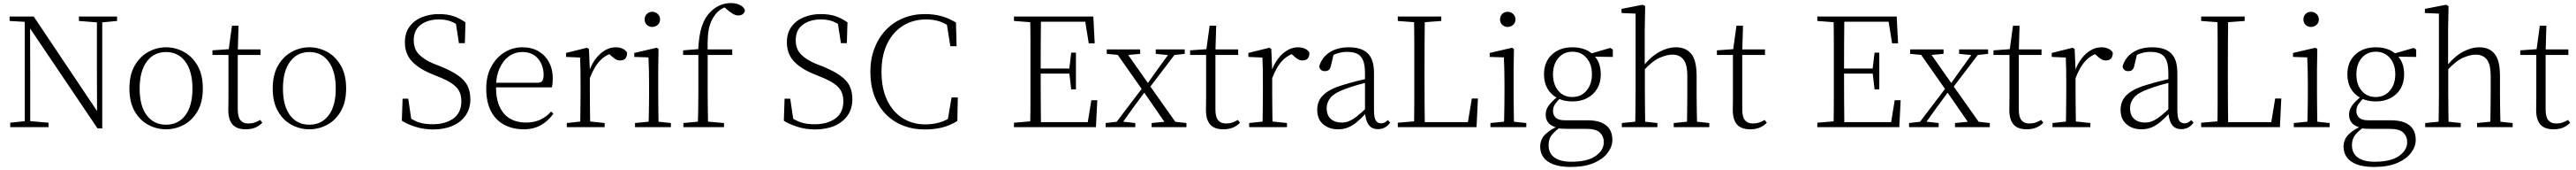

<svg xmlns="http://www.w3.org/2000/svg" viewBox="-20 -831 16877 1111"><path d="M47 0V-29L153 -40H172L298 -29V0ZM142 0V-701H177L178 -343V0ZM497 -694V-723H747V-694L642 -684H624ZM619 8 169 -657 167 -658 147 -688 43 -694V-723H201L633 -80L616 -74L615 -373V-723H650V8Z M1068 14Q1007 14 952 -15Q897 -44 862.5 -103.5Q828 -163 828 -253Q828 -343 863 -403Q898 -463 953 -492.5Q1008 -522 1068 -522Q1129 -522 1184 -492.5Q1239 -463 1274 -403Q1309 -343 1309 -253Q1309 -163 1274 -103.5Q1239 -44 1184 -15Q1129 14 1068 14ZM1068 -16Q1148 -16 1194.5 -77.5Q1241 -139 1241 -252Q1241 -365 1194.5 -428Q1148 -491 1068 -491Q988 -491 941.5 -428Q895 -365 895 -252Q895 -139 941.5 -77.5Q988 -16 1068 -16Z M1507 -472V-508H1687V-472ZM1590 14Q1531 14 1503.5 -17.5Q1476 -49 1476 -112Q1476 -135 1476.5 -152.5Q1477 -170 1477 -196V-472H1372V-502L1497 -511L1477 -496L1500 -663H1543L1538 -493V-481V-115Q1538 -67 1555.5 -45.5Q1573 -24 1607 -24Q1630 -24 1647.5 -30Q1665 -36 1685 -47L1699 -29Q1679 -8 1652 3Q1625 14 1590 14Z M2007 14Q1946 14 1891 -15Q1836 -44 1801.5 -103.5Q1767 -163 1767 -253Q1767 -343 1802 -403Q1837 -463 1892 -492.5Q1947 -522 2007 -522Q2068 -522 2123 -492.5Q2178 -463 2213 -403Q2248 -343 2248 -253Q2248 -163 2213 -103.5Q2178 -44 2123 -15Q2068 14 2007 14ZM2007 -16Q2087 -16 2133.5 -77.5Q2180 -139 2180 -252Q2180 -365 2133.5 -428Q2087 -491 2007 -491Q1927 -491 1880.5 -428Q1834 -365 1834 -252Q1834 -139 1880.5 -77.5Q1927 -16 2007 -16Z M2818 15Q2756 15 2701.5 -2.5Q2647 -20 2613 -42L2618 -186H2655L2678 -31L2639 -51L2636 -81Q2684 -45 2722.5 -32Q2761 -19 2815 -19Q2898 -19 2950.5 -56.5Q3003 -94 3003 -170Q3003 -207 2989 -234.5Q2975 -262 2941.5 -285Q2908 -308 2849 -331L2808 -348Q2722 -383 2677.5 -432Q2633 -481 2633 -554Q2633 -616 2663.5 -657Q2694 -698 2744.5 -718.5Q2795 -739 2855 -739Q2912 -739 2952.5 -725Q2993 -711 3030 -685L3026 -549H2987L2964 -698L3003 -678L3004 -649Q2967 -679 2933.5 -691.5Q2900 -704 2856 -704Q2785 -704 2738 -670Q2691 -636 2691 -568Q2691 -510 2726 -475Q2761 -440 2821 -415L2865 -398Q2941 -367 2984 -336Q3027 -305 3044.5 -268.5Q3062 -232 3062 -182Q3062 -121 3031 -76.5Q3000 -32 2945 -8.5Q2890 15 2818 15Z M3412 14Q3341 14 3285 -15Q3229 -44 3197.5 -103.5Q3166 -163 3166 -252Q3166 -334 3198.5 -394.5Q3231 -455 3285 -488.5Q3339 -522 3403 -522Q3465 -522 3509.5 -495.5Q3554 -469 3578 -423.5Q3602 -378 3602 -320Q3602 -283 3596 -260H3196V-290H3501Q3525 -290 3533.5 -302.5Q3542 -315 3542 -341Q3542 -404 3505.5 -447.5Q3469 -491 3402 -491Q3354 -491 3315 -463Q3276 -435 3253 -383.5Q3230 -332 3230 -263Q3230 -183 3255 -131Q3280 -79 3324 -54.5Q3368 -30 3425 -30Q3478 -30 3518.5 -48Q3559 -66 3591 -102L3606 -88Q3573 -41 3525 -13.5Q3477 14 3412 14Z M3694 0V-27L3805 -39H3828L3942 -27V0ZM3781 0Q3782 -24 3782.5 -64.5Q3783 -105 3783.5 -149Q3784 -193 3784 -226V-281Q3784 -333 3783.5 -375.5Q3783 -418 3781 -455L3689 -459V-485L3826 -519L3839 -511L3845 -371V-370V-226Q3845 -193 3845.5 -149Q3846 -105 3846.5 -64.5Q3847 -24 3848 0ZM3844 -318 3827 -367H3841Q3857 -413 3884 -448Q3911 -483 3944.5 -502.5Q3978 -522 4014 -522Q4041 -522 4061.5 -512Q4082 -502 4089 -486Q4089 -462 4078 -449Q4067 -436 4043 -436Q4027 -436 4013.5 -444Q4000 -452 3983 -468L3960 -488H4009Q3953 -477 3913 -436Q3873 -395 3844 -318Z M4141 0V-27L4252 -38H4271L4376 -27V0ZM4229 0Q4230 -24 4231 -64.5Q4232 -105 4232.5 -149Q4233 -193 4233 -226V-281Q4233 -332 4232 -375Q4231 -418 4229 -456L4136 -459V-485L4283 -519L4295 -511L4293 -377V-226Q4293 -193 4293.5 -149Q4294 -105 4294.5 -64.5Q4295 -24 4296 0ZM4254 -655Q4233 -655 4218.5 -668.5Q4204 -682 4204 -704Q4204 -726 4218.5 -740Q4233 -754 4254 -754Q4274 -754 4289.5 -740Q4305 -726 4305 -704Q4305 -682 4289.5 -668.5Q4274 -655 4254 -655Z M4458 0V-27L4575 -38H4597L4724 -27V0ZM4552 0Q4554 -56 4555 -113Q4556 -170 4556 -226V-472H4456V-502L4579 -512L4555 -500V-504Q4559 -600 4579 -659.5Q4599 -719 4640 -758Q4669 -785 4701.5 -798Q4734 -811 4768 -811Q4802 -811 4828 -798.5Q4854 -786 4861 -764Q4860 -750 4848.5 -740Q4837 -730 4818 -730Q4801 -730 4785 -739Q4769 -748 4748 -765L4720 -789V-798H4759V-789Q4729 -787 4702 -769Q4675 -751 4658 -723Q4642 -699 4632 -669.5Q4622 -640 4618.5 -596Q4615 -552 4617 -485V-226Q4617 -170 4618 -113Q4619 -56 4620 0ZM4587 -472V-508H4778V-472Z M5321 15Q5259 15 5204.5 -2.5Q5150 -20 5116 -42L5121 -186H5158L5181 -31L5142 -51L5139 -81Q5187 -45 5225.5 -32Q5264 -19 5318 -19Q5401 -19 5453.5 -56.5Q5506 -94 5506 -170Q5506 -207 5492 -234.5Q5478 -262 5444.5 -285Q5411 -308 5352 -331L5311 -348Q5225 -383 5180.5 -432Q5136 -481 5136 -554Q5136 -616 5166.5 -657Q5197 -698 5247.5 -718.5Q5298 -739 5358 -739Q5415 -739 5455.5 -725Q5496 -711 5533 -685L5529 -549H5490L5467 -698L5506 -678L5507 -649Q5470 -679 5436.5 -691.5Q5403 -704 5359 -704Q5288 -704 5241 -670Q5194 -636 5194 -568Q5194 -510 5229 -475Q5264 -440 5324 -415L5368 -398Q5444 -367 5487 -336Q5530 -305 5547.5 -268.5Q5565 -232 5565 -182Q5565 -121 5534 -76.5Q5503 -32 5448 -8.5Q5393 15 5321 15Z M6040 15Q5960 15 5894.5 -11.5Q5829 -38 5781.5 -87.5Q5734 -137 5708.5 -206.5Q5683 -276 5683 -361Q5683 -445 5709.5 -514.5Q5736 -584 5784 -634.5Q5832 -685 5897.5 -712Q5963 -739 6040 -739Q6099 -739 6147 -726Q6195 -713 6244 -684L6248 -529H6207L6181 -692L6223 -678V-643Q6180 -676 6139.5 -690Q6099 -704 6049 -704Q5963 -704 5897 -663Q5831 -622 5793.5 -545.5Q5756 -469 5756 -361Q5756 -253 5793 -176Q5830 -99 5895 -58.5Q5960 -18 6043 -18Q6093 -18 6139 -31.5Q6185 -45 6228 -77V-45L6188 -35L6215 -194H6256L6253 -40Q6201 -9 6150 3Q6099 15 6040 15Z M6624 0V-29L6756 -40H6766V0ZM6730 0Q6732 -83 6732 -166Q6732 -249 6732 -333V-390Q6732 -474 6732 -557.5Q6732 -641 6730 -723H6801Q6800 -641 6799.5 -556Q6799 -471 6799 -377V-357Q6799 -255 6799.5 -169Q6800 -83 6801 0ZM6766 0V-33H7137L7104 -11L7131 -176H7170L7161 0ZM6766 -350V-383H7004V-350ZM6999 -247 6986 -358V-379L6999 -487H7030V-247ZM6624 -694V-723H6766V-684H6756ZM7114 -548 7087 -714 7121 -689H6766V-723H7144L7153 -548Z M7225 0V-27L7312 -37H7328L7419 -27V0ZM7270 0 7478 -273 7499 -253H7498L7405 -127L7314 0ZM7526 0V-27L7639 -38H7655L7754 -27V0ZM7500 -242 7481 -263H7483L7571 -386L7660 -508H7703ZM7634 0 7469 -238 7279 -508H7347L7509 -278L7706 0ZM7232 -479V-508H7451V-479L7351 -470H7329ZM7553 -479V-508H7743V-479L7660 -470H7645Z M7913 -472V-508H8093V-472ZM7996 14Q7937 14 7909.5 -17.5Q7882 -49 7882 -112Q7882 -135 7882.5 -152.5Q7883 -170 7883 -196V-472H7778V-502L7903 -511L7883 -496L7906 -663H7949L7944 -493V-481V-115Q7944 -67 7961.5 -45.5Q7979 -24 8013 -24Q8036 -24 8053.5 -30Q8071 -36 8091 -47L8105 -29Q8085 -8 8058 3Q8031 14 7996 14Z M8165 0V-27L8276 -39H8299L8413 -27V0ZM8252 0Q8253 -24 8253.5 -64.5Q8254 -105 8254.5 -149Q8255 -193 8255 -226V-281Q8255 -333 8254.5 -375.5Q8254 -418 8252 -455L8160 -459V-485L8297 -519L8310 -511L8316 -371V-370V-226Q8316 -193 8316.5 -149Q8317 -105 8317.5 -64.5Q8318 -24 8319 0ZM8315 -318 8298 -367H8312Q8328 -413 8355 -448Q8382 -483 8415.5 -502.5Q8449 -522 8485 -522Q8512 -522 8532.5 -512Q8553 -502 8560 -486Q8560 -462 8549 -449Q8538 -436 8514 -436Q8498 -436 8484.5 -444Q8471 -452 8454 -468L8431 -488H8480Q8424 -477 8384 -436Q8344 -395 8315 -318Z M8747 14Q8689 14 8650 -19Q8611 -52 8611 -114Q8611 -151 8627.5 -180.5Q8644 -210 8681.5 -234Q8719 -258 8781 -276Q8824 -289 8868.5 -300.5Q8913 -312 8953 -321V-297Q8913 -287 8871.5 -275Q8830 -263 8793 -249Q8726 -225 8699.5 -194Q8673 -163 8673 -125Q8673 -78 8700 -54Q8727 -30 8771 -30Q8796 -30 8819.5 -39.5Q8843 -49 8872.5 -72Q8902 -95 8942 -134L8948 -89H8929Q8897 -55 8869 -32Q8841 -9 8812 2.5Q8783 14 8747 14ZM9009 13Q8967 13 8946.5 -17.5Q8926 -48 8924 -102V-106V-350Q8924 -407 8911 -437.5Q8898 -468 8872 -480Q8846 -492 8806 -492Q8776 -492 8746 -483Q8716 -474 8684 -454L8720 -482L8701 -402Q8697 -382 8687 -374Q8677 -366 8661 -366Q8630 -366 8624 -397Q8641 -456 8692 -489Q8743 -522 8819 -522Q8901 -522 8942 -482.5Q8983 -443 8983 -354V-113Q8983 -61 8995 -43Q9007 -25 9029 -25Q9042 -25 9052 -30Q9062 -35 9074 -46L9089 -30Q9074 -8 9053.5 2.5Q9033 13 9009 13Z M9139 0V-29L9271 -40H9281V0ZM9245 0Q9247 -83 9247 -165.5Q9247 -248 9247 -330V-390Q9247 -474 9247 -557.5Q9247 -641 9245 -723H9316Q9315 -641 9314.5 -555Q9314 -469 9314 -369V-313Q9314 -244 9314.5 -163.5Q9315 -83 9316 0ZM9281 0V-33H9625L9595 -12L9624 -187H9664L9655 0ZM9139 -694V-723H9424V-694L9290 -684H9271Z M9746 0V-27L9857 -38H9876L9981 -27V0ZM9834 0Q9835 -24 9836 -64.5Q9837 -105 9837.5 -149Q9838 -193 9838 -226V-281Q9838 -332 9837 -375Q9836 -418 9834 -456L9741 -459V-485L9888 -519L9900 -511L9898 -377V-226Q9898 -193 9898.5 -149Q9899 -105 9899.5 -64.5Q9900 -24 9901 0ZM9859 -655Q9838 -655 9823.5 -668.5Q9809 -682 9809 -704Q9809 -726 9823.5 -740Q9838 -754 9859 -754Q9879 -754 9894.5 -740Q9910 -726 9910 -704Q9910 -682 9894.5 -668.5Q9879 -655 9859 -655Z M10272 260Q10202 260 10158 243Q10114 226 10093 196.5Q10072 167 10072 128Q10072 80 10105.5 47Q10139 14 10203 -13L10209 -3Q10166 27 10146.5 53Q10127 79 10127 117Q10127 171 10165.5 198.5Q10204 226 10276 226Q10381 226 10435 188.5Q10489 151 10489 97Q10489 61 10464 36Q10439 11 10372 11H10246Q10229 11 10213 10Q10197 9 10183 5V3Q10108 -15 10108 -82Q10108 -113 10127 -140Q10146 -167 10188 -201V-210L10212 -198Q10183 -170 10169.5 -150.5Q10156 -131 10156 -105Q10156 -79 10174 -62Q10192 -45 10233 -45H10380Q10435 -45 10471.5 -30.5Q10508 -16 10526.5 12.5Q10545 41 10545 83Q10545 127 10514 168Q10483 209 10422.5 234.5Q10362 260 10272 260ZM10283 -168Q10227 -168 10185 -190Q10143 -212 10120 -251.5Q10097 -291 10097 -345Q10097 -426 10148.5 -474Q10200 -522 10283 -522Q10325 -522 10359.5 -510Q10394 -498 10417 -475L10419 -473Q10469 -428 10469 -345Q10469 -291 10445.5 -251.5Q10422 -212 10380 -190Q10338 -168 10283 -168ZM10282 -197Q10340 -197 10375.5 -238.5Q10411 -280 10411 -346Q10411 -412 10375.5 -452.5Q10340 -493 10284 -493Q10226 -493 10191 -452Q10156 -411 10156 -345Q10156 -279 10190.5 -238Q10225 -197 10282 -197ZM10388 -461V-478H10394L10532 -518L10548 -507V-459Z M10607 0V-27L10717 -38H10737L10840 -27V0ZM10694 0Q10695 -24 10695.5 -64.5Q10696 -105 10696.5 -149Q10697 -193 10697 -226V-742L10605 -746V-773L10744 -800L10760 -791L10757 -637V-399L10758 -387V-226Q10758 -193 10758.5 -149Q10759 -105 10759.5 -64.5Q10760 -24 10761 0ZM10947 0V-27L11056 -38H11076L11180 -27V0ZM11033 0Q11034 -24 11034.5 -64Q11035 -104 11035.5 -148Q11036 -192 11036 -226V-334Q11036 -412 11010 -443Q10984 -474 10938 -474Q10902 -474 10854 -453Q10806 -432 10748 -368L10733 -399H10747Q10800 -464 10855 -493Q10910 -522 10962 -522Q11026 -522 11061.5 -479.5Q11097 -437 11097 -334V-226Q11097 -192 11097.5 -148Q11098 -104 11099 -64Q11100 -24 11101 0Z M11365 -472V-508H11545V-472ZM11448 14Q11389 14 11361.5 -17.5Q11334 -49 11334 -112Q11334 -135 11334.5 -152.5Q11335 -170 11335 -196V-472H11230V-502L11355 -511L11335 -496L11358 -663H11401L11396 -493V-481V-115Q11396 -67 11413.5 -45.5Q11431 -24 11465 -24Q11488 -24 11505.5 -30Q11523 -36 11543 -47L11557 -29Q11537 -8 11510 3Q11483 14 11448 14Z M11888 0V-29L12020 -40H12030V0ZM11994 0Q11996 -83 11996 -166Q11996 -249 11996 -333V-390Q11996 -474 11996 -557.5Q11996 -641 11994 -723H12065Q12064 -641 12063.5 -556Q12063 -471 12063 -377V-357Q12063 -255 12063.5 -169Q12064 -83 12065 0ZM12030 0V-33H12401L12368 -11L12395 -176H12434L12425 0ZM12030 -350V-383H12268V-350ZM12263 -247 12250 -358V-379L12263 -487H12294V-247ZM11888 -694V-723H12030V-684H12020ZM12378 -548 12351 -714 12385 -689H12030V-723H12408L12417 -548Z M12489 0V-27L12576 -37H12592L12683 -27V0ZM12534 0 12742 -273 12763 -253H12762L12669 -127L12578 0ZM12790 0V-27L12903 -38H12919L13018 -27V0ZM12764 -242 12745 -263H12747L12835 -386L12924 -508H12967ZM12898 0 12733 -238 12543 -508H12611L12773 -278L12970 0ZM12496 -479V-508H12715V-479L12615 -470H12593ZM12817 -479V-508H13007V-479L12924 -470H12909Z M13177 -472V-508H13357V-472ZM13260 14Q13201 14 13173.5 -17.5Q13146 -49 13146 -112Q13146 -135 13146.5 -152.5Q13147 -170 13147 -196V-472H13042V-502L13167 -511L13147 -496L13170 -663H13213L13208 -493V-481V-115Q13208 -67 13225.5 -45.5Q13243 -24 13277 -24Q13300 -24 13317.5 -30Q13335 -36 13355 -47L13369 -29Q13349 -8 13322 3Q13295 14 13260 14Z M13429 0V-27L13540 -39H13563L13677 -27V0ZM13516 0Q13517 -24 13517.5 -64.5Q13518 -105 13518.5 -149Q13519 -193 13519 -226V-281Q13519 -333 13518.5 -375.5Q13518 -418 13516 -455L13424 -459V-485L13561 -519L13574 -511L13580 -371V-370V-226Q13580 -193 13580.5 -149Q13581 -105 13581.5 -64.5Q13582 -24 13583 0ZM13579 -318 13562 -367H13576Q13592 -413 13619 -448Q13646 -483 13679.5 -502.5Q13713 -522 13749 -522Q13776 -522 13796.5 -512Q13817 -502 13824 -486Q13824 -462 13813 -449Q13802 -436 13778 -436Q13762 -436 13748.5 -444Q13735 -452 13718 -468L13695 -488H13744Q13688 -477 13648 -436Q13608 -395 13579 -318Z M14011 14Q13953 14 13914 -19Q13875 -52 13875 -114Q13875 -151 13891.5 -180.5Q13908 -210 13945.5 -234Q13983 -258 14045 -276Q14088 -289 14132.5 -300.5Q14177 -312 14217 -321V-297Q14177 -287 14135.5 -275Q14094 -263 14057 -249Q13990 -225 13963.5 -194Q13937 -163 13937 -125Q13937 -78 13964 -54Q13991 -30 14035 -30Q14060 -30 14083.5 -39.5Q14107 -49 14136.5 -72Q14166 -95 14206 -134L14212 -89H14193Q14161 -55 14133 -32Q14105 -9 14076 2.5Q14047 14 14011 14ZM14273 13Q14231 13 14210.5 -17.5Q14190 -48 14188 -102V-106V-350Q14188 -407 14175 -437.5Q14162 -468 14136 -480Q14110 -492 14070 -492Q14040 -492 14010 -483Q13980 -474 13948 -454L13984 -482L13965 -402Q13961 -382 13951 -374Q13941 -366 13925 -366Q13894 -366 13888 -397Q13905 -456 13956 -489Q14007 -522 14083 -522Q14165 -522 14206 -482.5Q14247 -443 14247 -354V-113Q14247 -61 14259 -43Q14271 -25 14293 -25Q14306 -25 14316 -30Q14326 -35 14338 -46L14353 -30Q14338 -8 14317.5 2.5Q14297 13 14273 13Z M14403 0V-29L14535 -40H14545V0ZM14509 0Q14511 -83 14511 -165.5Q14511 -248 14511 -330V-390Q14511 -474 14511 -557.5Q14511 -641 14509 -723H14580Q14579 -641 14578.5 -555Q14578 -469 14578 -369V-313Q14578 -244 14578.5 -163.5Q14579 -83 14580 0ZM14545 0V-33H14889L14859 -12L14888 -187H14928L14919 0ZM14403 -694V-723H14688V-694L14554 -684H14535Z M15010 0V-27L15121 -38H15140L15245 -27V0ZM15098 0Q15099 -24 15100 -64.5Q15101 -105 15101.5 -149Q15102 -193 15102 -226V-281Q15102 -332 15101 -375Q15100 -418 15098 -456L15005 -459V-485L15152 -519L15164 -511L15162 -377V-226Q15162 -193 15162.5 -149Q15163 -105 15163.5 -64.5Q15164 -24 15165 0ZM15123 -655Q15102 -655 15087.5 -668.5Q15073 -682 15073 -704Q15073 -726 15087.5 -740Q15102 -754 15123 -754Q15143 -754 15158.5 -740Q15174 -726 15174 -704Q15174 -682 15158.5 -668.5Q15143 -655 15123 -655Z M15536 260Q15466 260 15422 243Q15378 226 15357 196.5Q15336 167 15336 128Q15336 80 15369.5 47Q15403 14 15467 -13L15473 -3Q15430 27 15410.5 53Q15391 79 15391 117Q15391 171 15429.5 198.5Q15468 226 15540 226Q15645 226 15699 188.5Q15753 151 15753 97Q15753 61 15728 36Q15703 11 15636 11H15510Q15493 11 15477 10Q15461 9 15447 5V3Q15372 -15 15372 -82Q15372 -113 15391 -140Q15410 -167 15452 -201V-210L15476 -198Q15447 -170 15433.5 -150.5Q15420 -131 15420 -105Q15420 -79 15438 -62Q15456 -45 15497 -45H15644Q15699 -45 15735.5 -30.5Q15772 -16 15790.5 12.5Q15809 41 15809 83Q15809 127 15778 168Q15747 209 15686.5 234.5Q15626 260 15536 260ZM15547 -168Q15491 -168 15449 -190Q15407 -212 15384 -251.5Q15361 -291 15361 -345Q15361 -426 15412.5 -474Q15464 -522 15547 -522Q15589 -522 15623.5 -510Q15658 -498 15681 -475L15683 -473Q15733 -428 15733 -345Q15733 -291 15709.5 -251.5Q15686 -212 15644 -190Q15602 -168 15547 -168ZM15546 -197Q15604 -197 15639.5 -238.5Q15675 -280 15675 -346Q15675 -412 15639.5 -452.5Q15604 -493 15548 -493Q15490 -493 15455 -452Q15420 -411 15420 -345Q15420 -279 15454.5 -238Q15489 -197 15546 -197ZM15652 -461V-478H15658L15796 -518L15812 -507V-459Z M15871 0V-27L15981 -38H16001L16104 -27V0ZM15958 0Q15959 -24 15959.5 -64.5Q15960 -105 15960.5 -149Q15961 -193 15961 -226V-742L15869 -746V-773L16008 -800L16024 -791L16021 -637V-399L16022 -387V-226Q16022 -193 16022.5 -149Q16023 -105 16023.5 -64.5Q16024 -24 16025 0ZM16211 0V-27L16320 -38H16340L16444 -27V0ZM16297 0Q16298 -24 16298.5 -64Q16299 -104 16299.5 -148Q16300 -192 16300 -226V-334Q16300 -412 16274 -443Q16248 -474 16202 -474Q16166 -474 16118 -453Q16070 -432 16012 -368L15997 -399H16011Q16064 -464 16119 -493Q16174 -522 16226 -522Q16290 -522 16325.5 -479.5Q16361 -437 16361 -334V-226Q16361 -192 16361.5 -148Q16362 -104 16363 -64Q16364 -24 16365 0Z M16629 -472V-508H16809V-472ZM16712 14Q16653 14 16625.5 -17.5Q16598 -49 16598 -112Q16598 -135 16598.5 -152.5Q16599 -170 16599 -196V-472H16494V-502L16619 -511L16599 -496L16622 -663H16665L16660 -493V-481V-115Q16660 -67 16677.5 -45.5Q16695 -24 16729 -24Q16752 -24 16769.5 -30Q16787 -36 16807 -47L16821 -29Q16801 -8 16774 3Q16747 14 16712 14Z"/></svg>

Font: Noto Serif SC ExtraLight ExtraLight
Style: Regular
Weight: 250
Version: Version 2.002-H1;hotconv 1.1.0;makeotfexe 2.6.0